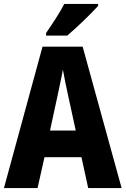

<svg xmlns="http://www.w3.org/2000/svg" viewBox="-20 -951 635 971"><path d="M476 -921V-931H305C282 -886 246 -832 213 -784V-771H320C369 -812 444 -885 476 -921ZM426 0H595L398 -715H195L0 0H170L205 -156H392ZM326 -461 363 -291H233L270 -462C278 -501 292 -563 298 -599C305 -559 316 -507 326 -461Z"/></svg>

Font: Noto Sans Sinhala UI Condensed ExtraBold
Style: Regular
Weight: 800
Width: 3
Designer: Jelle Bosma - Monotype Design Team
Foundry: Monotype Imaging Inc.
Version: Version 2.006